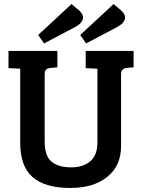

<svg xmlns="http://www.w3.org/2000/svg" viewBox="-20 -917 699 950"><path d="M201 -548V-216Q201 -146 234.5 -117.5Q268 -89 332 -89Q393 -89 427.5 -120Q462 -151 462 -211V-577L404 -580V-665H641V-584L608 -581Q579 -578 579 -551V-194Q579 -97 511 -42Q443 13 328 13Q203 13 141.5 -40.5Q80 -94 80 -210V-577L22 -580V-665H264V-584L231 -581Q215 -579 208 -572.5Q201 -566 201 -548ZM169 -744 334 -897 374 -863Q396 -841 389.5 -821Q383 -801 355 -785L198 -702ZM377 -744 542 -897 582 -863Q604 -841 597.5 -821Q591 -801 563 -785L406 -702Z"/></svg>

Font: Bree Serif
Style: Regular
Weight: 400
Designer: Veronika Burian, Jos Scaglione
Foundry: TypeTogether
Version: Version 1.001